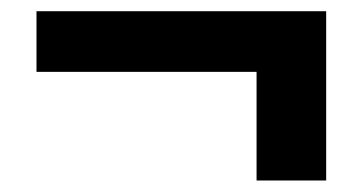

<svg xmlns="http://www.w3.org/2000/svg" viewBox="-20 -356 640 342"><path d="M437 -228H45V-336H561V-34.5H437Z"/></svg>

Font: JuliaMono ExtraBold
Style: Regular
Weight: 800
Monospace: yes
Designer: cormullion
Foundry: corm
Version: Version 0.055; ttfautohint (v1.8.4)